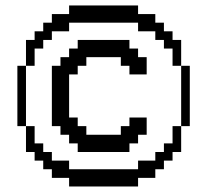

<svg xmlns="http://www.w3.org/2000/svg" viewBox="-20 -676 753 696"><path d="M230.5 0V-31.2H168V-62.5H136.7V-93.8H105.5V-125H74.2V-218.8H105.5V-156.2H136.7V-125H168V-93.8H230.5V-62.5H480.5V-93.8H543V-125H574.2V-156.2H605.5V-218.8H636.7V-125H605.5V-93.8H574.2V-62.5H543V-31.2H480.5V0ZM43 -218.8V-437.5H74.2V-218.8ZM636.7 -218.8V-437.5H668V-218.8ZM261.7 -125V-156.2H230.5V-187.5H199.2V-218.8H168V-437.5H199.2V-468.8H230.5V-500H261.7V-531.2H449.2V-500H480.5V-468.8H511.7V-406.2H449.2V-437.5H418V-468.8H293V-437.5H261.7V-406.2H230.5V-250H261.7V-218.8H293V-187.5H418V-218.8H449.2V-250H511.7V-187.5H480.5V-156.2H449.2V-125ZM74.2 -437.5V-531.2H105.5V-562.5H136.7V-593.8H168V-625H230.5V-656.2H480.5V-625H543V-593.8H574.2V-562.5H605.5V-531.2H636.7V-437.5H605.5V-500H574.2V-531.2H543V-562.5H480.5V-593.8H230.5V-562.5H168V-531.2H136.7V-500H105.5V-437.5Z"/></svg>

Font: Terminal Grotesque
Style: Regular
Weight: 400
Designer: Raphaël Bastide
Foundry: http://raphaelbastide.com
Version: Version 1.0